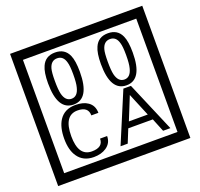

<svg xmlns="http://www.w3.org/2000/svg" viewBox="-170 -1151 1496 1433"><g transform="rotate(-20 577.5 -435.0)"><path d="M1103 90H53V-960H1103ZM1028 15V-885H128V15ZM497 -656Q497 -442 371 -442Q244 -442 244 -656Q244 -744 265 -789Q294 -855 371 -855Q448 -855 477 -789Q497 -745 497 -656ZM444 -656Q444 -723 435 -752Q420 -809 371 -809Q322 -809 306 -752Q298 -723 298 -656Q298 -587 306 -553Q322 -488 371 -488Q419 -488 435 -554Q444 -587 444 -656ZM917 -656Q917 -442 791 -442Q664 -442 664 -656Q664 -744 685 -789Q714 -855 791 -855Q868 -855 897 -789Q917 -745 917 -656ZM864 -656Q864 -723 855 -752Q840 -809 791 -809Q742 -809 726 -752Q718 -723 718 -656Q718 -587 726 -553Q742 -488 791 -488Q839 -488 855 -554Q864 -587 864 -656ZM524 -136Q524 -80 478 -49Q438 -22 379 -22Q294 -22 252 -84Q216 -136 216 -226Q216 -317 251 -371Q293 -435 380 -435Q442 -435 479 -409Q522 -379 522 -321H466Q466 -391 381 -391Q272 -391 272 -226Q272 -67 379 -67Q468 -67 468 -136ZM988 -30H930L887 -136H692L649 -30H592L759 -427H819ZM864 -183 788 -366 714 -183Z"/></g></svg>

Font: Unicode BMP Fallback SIL
Style: Regular
Weight: 400
Foundry: NRSI, SIL International
Version: Version 5.1 Based on Unicode 5.1